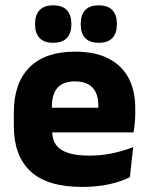

<svg xmlns="http://www.w3.org/2000/svg" viewBox="-20 -704 570 736"><path d="M295 12.5Q161 12.5 97 -47.2Q33 -107 33 -221.5V-272.5Q33 -385.5 93 -445.8Q153 -506 267.5 -506Q344.5 -506 395.8 -479.8Q447 -453.5 472.8 -405Q498.5 -356.5 498.5 -288.5V-272Q498.5 -253 496.8 -233.2Q495 -213.5 492 -196.5H354Q356 -225.5 356.5 -251.2Q357 -277 357 -298Q357 -328.5 347.5 -349.2Q338 -370 318.2 -381Q298.5 -392 267.5 -392Q221.5 -392 200.2 -367.2Q179 -342.5 179 -297V-252L180 -235.5V-200.5Q180 -181.5 186.2 -164.5Q192.5 -147.5 208.2 -134.8Q224 -122 251.8 -114.8Q279.5 -107.5 322.5 -107.5Q368 -107.5 410 -116.2Q452 -125 490.5 -140L478 -25Q444 -7.5 397.5 2.5Q351 12.5 295 12.5ZM114 -196.5V-291H461V-196.5ZM183.5 -540Q149 -540 131.8 -558.2Q114.5 -576.5 114.5 -609.5V-613.5Q114.5 -647 131.8 -665.2Q149 -683.5 183.5 -683.5Q219 -683.5 236.2 -665.2Q253.5 -647 253.5 -613.5V-609.5Q253.5 -576.5 236.2 -558.2Q219 -540 183.5 -540ZM358.5 -540Q323.5 -540 306.5 -558.2Q289.5 -576.5 289.5 -609.5V-613.5Q289.5 -647 306.5 -665.2Q323.5 -683.5 358.5 -683.5Q393.5 -683.5 410.8 -665.2Q428 -647 428 -613.5V-609.5Q428 -576.5 410.8 -558.2Q393.5 -540 358.5 -540Z"/></svg>

Font: Anek Gujarati Medium
Style: Bold
Weight: 700
Version: Version 1.003